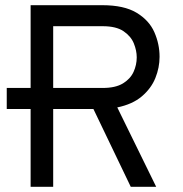

<svg xmlns="http://www.w3.org/2000/svg" viewBox="-20 -720 705 740"><path d="M6 -300V-381H282V-300ZM98 0V-700H374Q458 -700 506.2 -671Q554.5 -642 574.8 -596.2Q595 -550.5 595 -501Q595 -459.5 578.8 -419.2Q562.5 -379 526.5 -348.5Q490.5 -318 432 -306L582 0H484L340 -300H185V0ZM185 -381H376Q425 -381 453.8 -398.5Q482.5 -416 494.8 -443Q507 -470 507 -499Q507 -525 495.8 -552.8Q484.5 -580.5 456 -599.8Q427.5 -619 376 -619H185Z"/></svg>

Font: Undotted
Style: Regular
Weight: 400
Designer: Delve Withrington, Dave Bailey, Thomas Jockin
Foundry: Delve Fonts LLC
Version: Version 4.000